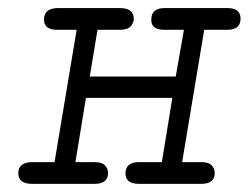

<svg xmlns="http://www.w3.org/2000/svg" viewBox="-20 -451 610 471"><path d="M56.2 -53.2H113.8L168 -377.9Q168 -377.9 120.1 -377.9Q87.9 -377.9 87.9 -402.8Q87.9 -430.7 121.1 -431.2H273.9Q308.1 -431.2 308.1 -404.8Q308.1 -396 301.5 -387.5Q294.9 -378.9 276.9 -377.9H219.2L200.2 -263.2H411.1L431.2 -377.9H382.8Q350.6 -377.9 351.1 -402.8Q351.1 -430.7 382.8 -431.2H538.1Q570.3 -431.2 570.1 -405Q569.8 -378.9 540 -377.9H481L426.8 -53.2Q426.8 -53.2 475.1 -53.2Q492.2 -53.2 499.5 -45.2Q506.8 -37.1 506.8 -26.9Q506.8 0 474.1 0H320.8Q287.6 0 287.8 -25.9Q288.1 -51.8 317.9 -53.2H377L402.8 -210.9H190.9L165 -53.2Q165 -53.2 212.9 -53.2Q230 -53.2 237.5 -45.2Q245.1 -37.1 245.1 -26.9Q245.1 0 211.9 0H59.1Q24.9 0 24.9 -25.9Q24.9 -51.8 56.2 -53.2Z"/></svg>

Font: CMU Typewriter Text
Style: LightOblique
Weight: 200
Italic angle: -9.46001°
Version: Version 0.7.0